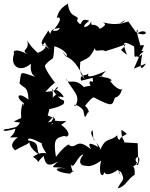

<svg xmlns="http://www.w3.org/2000/svg" viewBox="-23 -947 835 1071"><path d="M731 -25 748 -40 745 -148 667 -153C681 -161 653 -159 654 -223C723 -178 648 -219 633 -139C702 -170 630 -142 631 -193C594 -155 565 -185 537 -111C539 -134 461 -202 494 -220C500 -127 499 -200 525 -127C444 -173 487 -117 483 -115C398 -187 406 -106 358 -140C381 -142 358 -162 289 -72C272 -174 291 -178 336 -189C359 -175 380 -206 318 -251C376 -289 330 -260 273 -277C280 -238 236 -251 188 -196C218 -214 277 -242 265 -265C289 -228 294 -286 244 -263C294 -322 281 -294 248 -245C316 -299 277 -278 229 -312C222 -253 244 -293 252 -338C329 -354 332 -373 331 -364C343 -406 326 -367 291 -422C355 -454 259 -417 245 -362C273 -373 279 -425 264 -457C307 -387 313 -411 314 -409C366 -385 282 -470 280 -441C306 -489 321 -435 230 -435C278 -487 298 -496 284 -485C218 -573 226 -583 231 -586C276 -641 273 -587 280 -689C366 -665 364 -600 327 -660C350 -602 371 -662 449 -507C406 -547 431 -602 423 -601C484 -631 476 -626 508 -681C500 -648 548 -678 564 -661C566 -664 619 -675 678 -701C657 -654 631 -686 685 -641C655 -723 666 -719 725 -688C732 -629 710 -608 779 -660C750 -675 719 -596 770 -645C767 -616 744 -524 792 -593L724 -564L781 -695L760 -694L741 -762C820 -737 792 -798 741 -759C752 -792 736 -785 739 -755C712 -756 680 -725 745 -755C760 -732 743 -757 693 -827C639 -812 622 -804 674 -834C669 -821 636 -801 552 -822C545 -821 591 -815 533 -786C514 -824 451 -806 495 -795C518 -807 483 -780 486 -830C476 -788 409 -783 475 -831C412 -857 445 -780 406 -831C429 -869 364 -835 356 -927C297 -891 303 -865 293 -849C350 -858 256 -756 269 -774C249 -780 307 -792 310 -791C296 -754 245 -801 263 -744C279 -759 270 -732 244 -780C258 -775 167 -690 235 -694C194 -689 223 -699 228 -712C232 -683 287 -650 236 -686C222 -715 260 -670 168 -646C218 -645 168 -653 129 -721C144 -662 91 -674 127 -646C33 -695 51 -634 63 -649C46 -612 83 -611 61 -659C23 -586 84 -533 149 -592C146 -552 153 -531 174 -518C81 -550 98 -551 86 -482C108 -453 133 -471 136 -391C81 -437 57 -410 110 -371C107 -328 112 -369 103 -369C96 -345 93 -335 95 -289C50 -265 38 -271 89 -263C68 -229 58 -239 23 -228C-11 -231 -24 -201 63 -229C54 -174 -5 -178 76 -182C17 -131 59 -118 60 -108C122 -144 119 -133 145 -156C135 -160 143 -114 197 -85C173 -119 207 -151 134 -164C129 -185 166 -171 214 -145C206 -153 206 -127 253 -69C267 -66 293 -97 267 -99V-119C271 -44 240 -130 161 -72C222 -32 160 -26 221 -77C228 -42 236 -6 301 -47C250 3 270 -23 347 -7C265 -18 282 15 368 22C403 -15 385 51 371 -33C388 9 410 -85 443 -85C414 -56 416 -15 465 -24C419 -70 438 25 541 -51C520 35 558 61 563 -13C544 33 587 36 635 0C673 64 613 -15 652 13C677 63 659 50 633 104C681 92 683 56 728 28C733 -42 700 1 742 -39C711 -68 777 -98 746 -25C679 -71 708 -114 662 -8ZM496 -491C462 -503 477 -469 500 -448C487 -467 510 -476 444 -462C390 -520 355 -468 345 -509C383 -438 432 -414 396 -354C373 -379 445 -346 443 -324C451 -293 447 -280 467 -320C486 -315 444 -387 440 -341C487 -406 500 -404 500 -404C607 -348 603 -357 619 -406C598 -400 642 -394 655 -442C592 -458 618 -402 661 -448C677 -458 645 -420 588 -500C602 -483 618 -517 528 -518C586 -536 504 -490 568 -551C481 -514 459 -512 471 -539C462 -521 415 -535 430 -497L494 -513Z"/></svg>

Font: Hussar Lance
Style: ExBd
Weight: 700
Foundry: Cannot Into Space Fonts, PlusOne Fonts
Version: Version 2.270